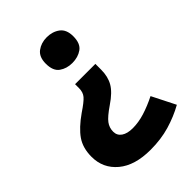

<svg xmlns="http://www.w3.org/2000/svg" viewBox="-217 -647 923 923"><g transform="rotate(-45 245.0 -185.0)"><path d="M352 -258Q352 -211 332.5 -177Q313 -143 261 -108Q214 -76 198 -54.5Q182 -33 182 -6Q182 20 203 34.5Q224 49 261 49Q300 49 342 36Q384 23 430 0L490 119Q438 148 378.5 165.5Q319 183 248 183Q141 183 82 133.5Q23 84 23 6Q23 -54 51 -94.5Q79 -135 139 -177Q184 -207 199 -224.5Q214 -242 214 -270V-297H352ZM371 -466Q371 -417 343.5 -397.5Q316 -378 277 -378Q239 -378 211.5 -397.5Q184 -417 184 -466Q184 -512 211.5 -532.5Q239 -553 277 -553Q316 -553 343.5 -532.5Q371 -512 371 -466Z"/></g></svg>

Font: Noto Sans Sinhala UI ExtraBold
Style: Regular
Weight: 800
Designer: Jelle Bosma - Monotype Design Team
Foundry: Monotype Imaging Inc.
Version: Version 2.006; ttfautohint (v1.8.4.7-5d5b)